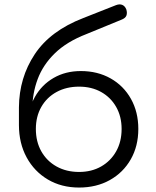

<svg xmlns="http://www.w3.org/2000/svg" viewBox="-20 -837 702 862"><path d="M335 5Q256 5 195 -31Q134 -67 99.5 -130.5Q65 -194 65 -276H106Q106 -347 136.5 -401.5Q167 -456 220.5 -487Q274 -518 343 -518Q418 -518 476.5 -485Q535 -452 568 -393Q601 -334 601 -258Q601 -181 567 -121.5Q533 -62 473 -28.5Q413 5 335 5ZM335 -65Q391 -65 434 -89.5Q477 -114 501.5 -157.5Q526 -201 526 -258Q526 -314 501.5 -357Q477 -400 434 -424Q391 -448 335 -448Q278 -448 234 -424Q190 -400 165.5 -357Q141 -314 141 -258Q141 -201 165.5 -157.5Q190 -114 234 -89.5Q278 -65 335 -65ZM65 -273V-355Q66 -488 136 -593.5Q206 -699 354 -756L501 -814Q517 -820 529 -815Q541 -810 547 -795Q552 -779 547.5 -767Q543 -755 524 -748L368 -684Q280 -650 226.5 -598Q173 -546 149 -481.5Q125 -417 125 -345L126 -273Z"/></svg>

Font: Comfortaa
Style: Regular
Weight: 400
Designer: Johan Aakerlund
Foundry: Johan Aakerlund
Version: Version 3.104; ttfautohint (v1.8.1.43-b0c9)